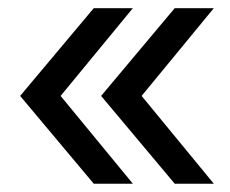

<svg xmlns="http://www.w3.org/2000/svg" viewBox="-20 -520 563 470"><path d="M209.5 -70.3 29.3 -285.2 209.5 -500H305.2L128.4 -285.2L305.2 -70.3ZM407.7 -70.3 227.5 -285.2 407.7 -500H503.4L326.7 -285.2L503.4 -70.3Z"/></svg>

Font: Inter Khmer Looped
Style: Regular
Weight: 400
Designer: Rasmus Andersson, Sovichet Tep
Foundry: Anagata Design
Version: Version 1.000